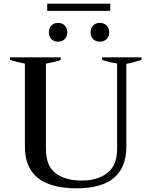

<svg xmlns="http://www.w3.org/2000/svg" viewBox="-20 -1011 821 1041"><path d="M236 -991H578V-952H236ZM245 -836Q245 -858 258.5 -872.5Q272 -887 295 -887Q317 -887 331 -872.5Q345 -858 345 -836Q345 -813 331 -799Q317 -785 295 -785Q272 -785 258.5 -799Q245 -813 245 -836ZM471 -836Q471 -858 485 -872.5Q499 -887 521 -887Q544 -887 558 -872.5Q572 -858 572 -836Q572 -813 558 -799Q544 -785 521 -785Q499 -785 485 -799Q471 -813 471 -836ZM115 -216V-666Q65 -676 34 -686V-700H309V-685Q279 -675 229 -666V-204Q229 -111 282 -71.5Q335 -32 423 -32Q508 -32 561.5 -73Q615 -114 615 -204V-667Q572 -673 534 -686V-700H747V-686Q701 -671 665 -665V-216Q665 10 395 10Q115 10 115 -216Z"/></svg>

Font: Trirong Medium
Style: Regular
Weight: 500
Designer: Katatrad Team
Foundry: CadsonDemak
Version: Version 1.001